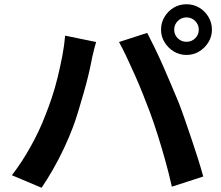

<svg xmlns="http://www.w3.org/2000/svg" viewBox="-20 -859 1040 905"><path d="M801 -719Q801 -695 818 -678.5Q835 -662 859 -662Q883 -662 900 -678.5Q917 -695 917 -719Q917 -743 900 -760Q883 -777 859 -777Q835 -777 818 -760Q801 -743 801 -719ZM739 -719Q739 -752 755.5 -779.5Q772 -807 799 -823Q826 -839 859 -839Q892 -839 919 -823Q946 -807 962.5 -779.5Q979 -752 979 -719Q979 -687 962.5 -660Q946 -633 919 -616.5Q892 -600 859 -600Q826 -600 799 -616.5Q772 -633 755.5 -660Q739 -687 739 -719ZM192 -311Q209 -353 224.5 -399.5Q240 -446 252 -495.5Q264 -545 273.5 -594Q283 -643 287 -691L433 -661Q429 -647 424 -628Q419 -609 415 -591Q411 -573 409 -561Q404 -535 395 -498Q386 -461 374 -419.5Q362 -378 349.5 -336.5Q337 -295 324 -260Q306 -212 281.5 -160Q257 -108 229.5 -60Q202 -12 176 26L36 -33Q84 -95 125.5 -170Q167 -245 192 -311ZM686 -332Q671 -372 653 -417Q635 -462 615 -507Q595 -552 576 -592Q557 -632 541 -661L674 -704Q689 -675 709 -634Q729 -593 749 -547.5Q769 -502 788 -457Q807 -412 822 -376Q835 -343 850.5 -298Q866 -253 882.5 -204.5Q899 -156 913.5 -110Q928 -64 938 -27L790 21Q777 -38 760 -99Q743 -160 724.5 -219Q706 -278 686 -332Z"/></svg>

Font: Noto Sans SC Thin
Style: Bold
Weight: 700
Version: Version 2.004-H2;hotconv 1.0.118;makeotfexe 2.5.65603